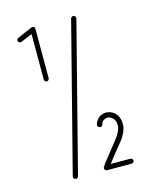

<svg xmlns="http://www.w3.org/2000/svg" viewBox="-112 -828 750 905"><g transform="rotate(-15 263.0 -375.5)"><path d="M319 -738 134 -18C132 -11 136 -5 143 -3C150 -1 156 -5 158 -12L343 -732C345 -739 341 -745 334 -747C327 -749 321 -745 319 -738ZM330 -258C319 -250 310 -237 307 -224C306 -217 310 -210 317 -209C324 -207 330 -211 332 -218C334 -229 341 -235 344 -237C351 -241 357 -243 363 -243C364 -243 365 -243 367 -243C377 -241 388 -234 394 -225C399 -217 401 -208 401 -198C401 -195 401 -193 401 -191C399 -172 388 -153 375 -136C362 -118 347 -102 333 -83C319 -63 297 -40 287 -22C285 -18 285 -13 288 -10C290 -6 294 -4 298 -4H417C424 -4 430 -9 430 -16C430 -23 424 -28 417 -28H322C333 -43 347 -60 353 -68C366 -85 381 -102 396 -121C410 -140 423 -162 426 -189C426 -192 426 -195 426 -198C426 -210 423 -225 415 -239C405 -254 389 -265 370 -267C367 -268 365 -268 363 -268C351 -268 340 -264 330 -258ZM127 -746 55 -715C49 -713 46 -705 49 -699C51 -693 59 -690 65 -693L120 -716V-495C120 -488 125 -482 132 -482C139 -482 144 -488 144 -495V-735C144 -739 143 -743 139 -745C135 -748 131 -748 127 -746Z"/></g></svg>

Font: LS
Style: LightAlt
Weight: 250
Designer: BSozoo
Foundry: BSozoo
Version: Version 001.000